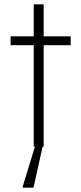

<svg xmlns="http://www.w3.org/2000/svg" viewBox="-20 -678 376 888"><path d="M136 0V-469H29V-510H136V-658H182V-510H307V-469H182V0ZM85 190V185L147 -18H180V-13L135 190Z"/></svg>

Font: Saira Thin ExtraLight
Style: Regular
Weight: 250
Version: Version 1.101